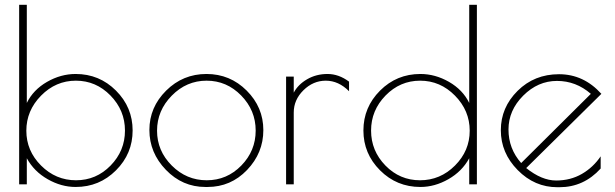

<svg xmlns="http://www.w3.org/2000/svg" viewBox="-20 -770 2567 802"><path d="M60 0V-750H92V-340Q119 -395 176.5 -428Q234 -461 296 -461Q395 -461 464.5 -391.5Q534 -322 534 -225Q534 -128 464.5 -58.5Q395 11 296 11Q236 11 179 -21.5Q122 -54 92 -109V0ZM90 -224Q90 -140 151.5 -78.5Q213 -17 297.5 -17Q382 -17 442 -78.5Q502 -140 502 -224.5Q502 -309 441.5 -371Q381 -433 297 -433Q213 -433 151.5 -370.5Q90 -308 90 -224Z M847 11H838Q742 11 673 -60.5Q604 -132 604 -227Q604 -322 674 -391.5Q744 -461 842.5 -461Q941 -461 1010.5 -391.5Q1080 -322 1080 -226.5Q1080 -131 1012 -60Q944 11 847 11ZM1048 -224.5Q1048 -309 987.5 -371Q927 -433 843 -433Q759 -433 697.5 -370.5Q636 -308 636 -224Q636 -140 697.5 -78.5Q759 -17 843.5 -17Q928 -17 988 -78.5Q1048 -140 1048 -224.5Z M1207 -300V0H1175V-450H1207V-383Q1225 -417 1263 -439Q1301 -461 1348 -461Q1395 -461 1438 -429V-389Q1394 -433 1341 -433Q1288 -433 1247.5 -393Q1207 -353 1207 -300Z M1972 -750V0H1940V-109Q1910 -54 1853 -21.5Q1796 11 1736 11Q1637 11 1567.5 -58.5Q1498 -128 1498 -225Q1498 -322 1567.5 -391.5Q1637 -461 1736 -461Q1798 -461 1855.5 -428Q1913 -395 1940 -340V-750ZM1530 -224.5Q1530 -140 1590 -78.5Q1650 -17 1734.5 -17Q1819 -17 1880.5 -78.5Q1942 -140 1942 -224Q1942 -308 1880.5 -370.5Q1819 -433 1735 -433Q1651 -433 1590.5 -371Q1530 -309 1530 -224.5Z M2317 12H2308Q2213 12 2142.5 -59.5Q2072 -131 2072 -226Q2072 -321 2142 -390.5Q2212 -460 2315 -460Q2418 -460 2492 -378L2178 -68Q2243 -16 2303 -16Q2363 -16 2410.5 -43.5Q2458 -71 2489 -117V-66Q2418 12 2317 12ZM2157 -89 2448 -378Q2386 -432 2306.5 -432Q2227 -432 2165.5 -370.5Q2104 -309 2104 -229Q2104 -149 2157 -89Z"/></svg>

Font: Poiret One
Style: Regular
Weight: 400
Designer: Denis Masharov
Foundry: Denis Masharov
Version: Version 1.001